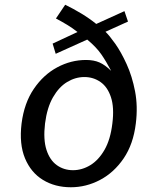

<svg xmlns="http://www.w3.org/2000/svg" viewBox="-20 -780 597 810"><path d="M279 10Q212 10 161.2 -21Q110.5 -52 85.5 -112Q60.5 -172 71 -259Q82 -345.5 122.8 -405.2Q163.5 -465 221.5 -496Q279.5 -527 343 -527Q376 -527 399.8 -516.5Q423.5 -506 449 -481Q428 -521 407.2 -551Q386.5 -581 348 -613L215 -553L202 -596L307 -645Q286 -661.5 263.8 -675Q241.5 -688.5 216 -702L255 -760Q289 -743.5 323 -723Q357 -702.5 386 -679L505 -733L520 -689L425 -646Q441 -631 466 -595.8Q491 -560.5 514.2 -509.5Q537.5 -458.5 549.8 -394.8Q562 -331 553 -259Q542.5 -172 501.8 -112Q461 -52 402.2 -21Q343.5 10 279 10ZM288 -62Q326 -62 361 -83.2Q396 -104.5 421 -148Q446 -191.5 454 -259Q462.5 -326 448.2 -369.5Q434 -413 404 -434Q374 -455 336 -455Q298 -455 263.2 -434Q228.5 -413 203.5 -369.5Q178.5 -326 170 -259Q162 -191.5 176 -148Q190 -104.5 219.8 -83.2Q249.5 -62 288 -62Z"/></svg>

Font: Expletus Sans
Style: Italic
Weight: 400
Italic angle: -7°
Designer: Jasper de Waard
Foundry: Designtown
Version: Version 7.500